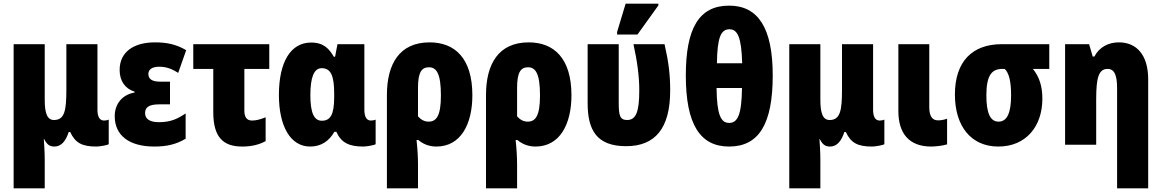

<svg xmlns="http://www.w3.org/2000/svg" viewBox="-20 -796 6389 1056"><path d="M55 240H226V84C226 42 223 -2 221 -31H223C237 -3 251 10 279 10C316 10 341 -18 358 -70H366C394 -10 431 10 510 10C527 10 570 3 578 -3V-138C572 -135 562 -133 552 -133C530 -133 516 -151 516 -192V-553H345V-303C345 -190 336 -136 277 -136C239 -136 226 -174 226 -248V-553H55Z M829 10C897 10 949 -2 1001 -33V-172C957 -143 920 -124 854 -124C802 -124 778 -143 778 -174C778 -203 795 -222 855 -222H915V-347H858C818 -347 796 -361 796 -389C796 -413 815 -429 856 -429C892 -429 923 -419 960 -395L1004 -520C948 -553 896 -563 832 -563C719 -563 638 -513 638 -411C638 -351 668 -308 720 -292V-287C655 -276 611 -227 611 -157C611 -53 688 10 829 10Z M1312 10C1365 10 1407 -1 1441 -20V-151C1414 -140 1390 -133 1366 -133C1338 -133 1324 -151 1324 -187V-417H1461V-553H1043V-417H1153V-179C1153 -42 1207 10 1312 10Z M1686 10C1746 10 1790 -20 1819 -71H1830C1856 -12 1899 10 1978 10C1995 10 2038 3 2046 -3V-138C2040 -135 2029 -133 2020 -133C1998 -133 1984 -151 1984 -192V-553H1836L1823 -484H1816C1791 -526 1762 -562 1691 -562C1578 -562 1514 -454 1514 -274C1514 -102 1577 10 1686 10ZM1750 -132C1707 -132 1687 -176 1687 -273C1687 -368 1706 -421 1749 -421C1799 -421 1818 -381 1818 -282V-262C1818 -165 1797 -132 1750 -132Z M2108 240H2279V107C2279 70 2276 19 2271 -26H2281C2304 -6 2337 10 2380 10C2515 10 2578 -114 2578 -272C2578 -475 2482 -563 2343 -563C2176 -563 2108 -443 2108 -273ZM2337 -127C2313 -127 2294 -139 2279 -156V-314C2279 -398 2299 -426 2339 -426C2381 -426 2405 -391 2405 -271C2405 -160 2381 -127 2337 -127Z M2653 240H2824V107C2824 70 2821 19 2816 -26H2826C2849 -6 2882 10 2925 10C3060 10 3123 -114 3123 -272C3123 -475 3027 -563 2888 -563C2721 -563 2653 -443 2653 -273ZM2882 -127C2858 -127 2839 -139 2824 -156V-314C2824 -398 2844 -426 2884 -426C2926 -426 2950 -391 2950 -271C2950 -160 2926 -127 2882 -127Z M3374 -606H3486L3601 -766V-776H3421L3374 -620ZM3424 8C3584 8 3666 -91 3666 -298C3666 -385 3658 -452 3635 -553H3464C3485 -458 3496 -376 3496 -299C3496 -178 3477 -136 3429 -136C3388 -136 3383 -163 3383 -234V-553H3212V-229C3212 -81 3261 8 3424 8Z M3990 10C4155 10 4230 -116 4230 -381C4230 -642 4150 -765 3990 -765C3825 -765 3752 -641 3752 -381C3752 -113 3830 10 3990 10ZM3923 -448C3925 -593 3946 -635 3992 -635C4036 -635 4058 -593 4062 -448ZM3990 -120C3944 -120 3923 -166 3921 -312H4061C4059 -164 4037 -120 3990 -120Z M4321 240H4492V84C4492 42 4489 -2 4487 -31H4489C4503 -3 4517 10 4545 10C4582 10 4607 -18 4624 -70H4632C4660 -10 4697 10 4776 10C4793 10 4836 3 4844 -3V-138C4838 -135 4828 -133 4818 -133C4796 -133 4782 -151 4782 -192V-553H4611V-303C4611 -190 4602 -136 4543 -136C4505 -136 4492 -174 4492 -248V-553H4321Z M5099 10C5127 10 5162 6 5189 -2V-143C5171 -137 5156 -134 5139 -134C5109 -134 5091 -155 5091 -206V-553H4921V-185C4921 -61 4981 9 5099 10Z M5471 10C5623 10 5713 -101 5713 -253C5713 -323 5696 -373 5661 -417H5751V-553H5489C5328 -553 5232 -458 5232 -276C5232 -104 5319 10 5471 10ZM5472 -127C5427 -127 5405 -173 5405 -271C5405 -381 5434 -417 5493 -417H5506C5530 -394 5541 -347 5541 -272C5541 -173 5518 -127 5472 -127Z M6124 240H6295V-360C6295 -493 6232 -563 6134 -563C6077 -563 6027 -538 5999 -485H5990L5970 -553H5838V0H6009V-250C6009 -370 6023 -417 6072 -417C6111 -417 6124 -379 6124 -310Z"/></svg>

Font: Noto Sans Condensed Black
Style: Regular
Weight: 900
Width: 3
Designer: Monotype Design Team
Foundry: Monotype Imaging Inc.
Version: Version 2.013